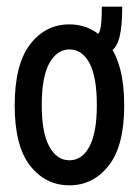

<svg xmlns="http://www.w3.org/2000/svg" viewBox="-20 -546 415 575"><path d="M188 9Q116 9 70 -50Q24 -109 24 -230Q24 -353 70 -413Q116 -473 188 -473Q259 -473 305.5 -413Q352 -353 352 -230Q352 -109 305.5 -50Q259 9 188 9ZM188 -66Q226 -66 248 -107.5Q270 -149 270 -231Q270 -316 248 -357Q226 -398 188 -398Q151 -398 128 -357Q105 -316 105 -231Q105 -149 127.5 -107.5Q150 -66 188 -66ZM346 -526Q346 -469 338.5 -437.5Q331 -406 314 -393.5Q297 -381 267 -381L263 -439Q275 -439 280 -457Q285 -475 285 -526Z"/></svg>

Font: Inconsolata Condensed SemiBold
Style: Regular
Weight: 600
Width: 3
Monospace: yes
Designer: Raph Levien, Cyreal, Brenton Simpson
Foundry: Raph Levien, Cyreal, Google
Version: Version 3.100; ttfautohint (v1.8.4.7-5d5b)